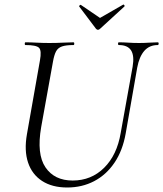

<svg xmlns="http://www.w3.org/2000/svg" viewBox="-20 -811 717 844"><path d="M563 -517.8Q571.2 -566 556.2 -589.5Q541.2 -613 502.4 -613Q498.6 -613 498.8 -619Q499 -625 502.4 -625Q523 -625 544.5 -623.5Q566 -622 591.6 -622Q614.2 -622 635.7 -623.5Q657.2 -625 673.6 -625Q677.6 -625 677.4 -619Q677.2 -613 673.6 -613Q636.8 -613 614.5 -587.6Q592.2 -562.2 583.2 -514L532.6 -224.8Q519.2 -148.8 483.1 -95.6Q447 -42.4 393.8 -14.6Q340.6 13.2 275.4 13.2Q209.2 13.2 164.9 -15.6Q120.6 -44.4 103.2 -96.9Q85.8 -149.4 98.4 -221L155.6 -545.4Q163.6 -588.6 151.6 -600.8Q139.6 -613 91.8 -613Q88.6 -613 88.8 -619Q89 -625 91.6 -625Q114 -625 141 -623.5Q168 -622 196.6 -622Q229.2 -622 256.3 -623.5Q283.4 -625 303 -625Q306.6 -625 306.6 -619Q306.6 -613 303 -613Q270.2 -613 252.3 -606.8Q234.4 -600.6 226.1 -584.6Q217.8 -568.6 212.8 -539.6L161 -252.2Q140.4 -133.6 179.8 -75.5Q219.2 -17.4 299.4 -17.4Q381.2 -17.4 437.8 -73.5Q494.4 -129.6 510.6 -226.8ZM401.6 -685 328 -782.6Q327 -784.6 330.4 -787.7Q333.8 -790.8 335.2 -789.6L419.6 -732.2L521 -790.4Q523.8 -792.2 526.4 -788.4Q529 -784.6 527 -782.6L420.4 -685Q410.2 -674.8 401.6 -685Z"/></svg>

Font: Cormorant Light
Style: Italic
Weight: 300
Italic angle: -10°
Designer: Christian Thalmann (Catharsis Fonts)
Foundry: Catharsis Fonts
Version: Version 4.000